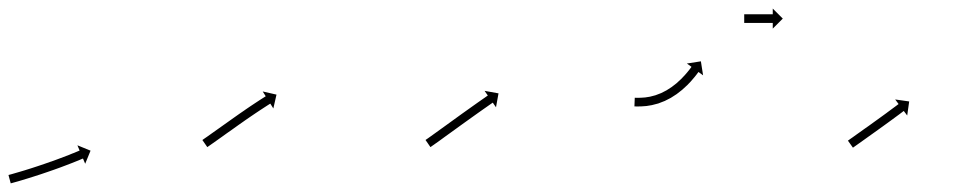

<svg xmlns="http://www.w3.org/2000/svg" viewBox="-23 -418 2234 444"><path d="M-1.6 -13.8C-2.2 -13.6 -2.8 -13.5 -3.4 -13.3L1.8 6C2.4 5.9 3 5.7 3.6 5.5L3.7 5.5L3.7 5.5C5.5 5 7.3 4.5 9.1 4L9.1 4L9.1 4C11.9 3.2 14.7 2.5 17.4 1.7L17.5 1.7L17.5 1.7C21.1 0.6 24.7 -0.5 28.3 -1.5L28.3 -1.5L28.3 -1.5C32.6 -2.8 36.9 -4.1 41.1 -5.4L41.1 -5.4L41.1 -5.4C45.9 -6.9 50.6 -8.4 55.4 -9.9L55.4 -9.9L55.4 -9.9C60.5 -11.5 65.5 -13.1 70.6 -14.8L70.6 -14.8L70.6 -14.8C75.8 -16.5 81 -18.3 86.2 -20.1L86.2 -20.1L86.2 -20.1C91.4 -21.9 96.6 -23.7 101.8 -25.5L101.8 -25.5L101.8 -25.5C106.8 -27.3 111.8 -29.1 116.8 -30.9L116.8 -30.9L116.8 -30.9C121.5 -32.7 126.1 -34.4 130.8 -36.2L130.8 -36.2L130.8 -36.2C135 -37.8 139.1 -39.4 143.3 -41L143.3 -41L143.3 -41C146.8 -42.4 150.3 -43.8 153.8 -45.2L153.8 -45.2L153.8 -45.2C156.5 -46.3 159.2 -47.4 161.9 -48.5L161.9 -48.5L161.9 -48.5C163.6 -49.2 165.3 -49.9 167 -50.7L167 -50.7L167.1 -50.7C167.7 -50.9 168.3 -51.2 168.9 -51.4L174 -39.3L186.4 -69.6L156 -82L161.1 -69.9C160.5 -69.6 159.9 -69.4 159.3 -69.1L159.3 -69.1L159.3 -69.1C157.6 -68.4 155.9 -67.7 154.2 -67L154.2 -67L154.2 -67C151.6 -65.9 148.9 -64.8 146.3 -63.7L146.3 -63.8L146.3 -63.8C142.9 -62.4 139.4 -61 135.9 -59.6L136 -59.6L136 -59.6C131.9 -58 127.8 -56.4 123.7 -54.9L123.7 -54.9L123.7 -54.9C119.1 -53.1 114.5 -51.4 109.9 -49.7L109.9 -49.7L109.9 -49.7C105 -47.9 100 -46.1 95.1 -44.3L95.1 -44.3L95.1 -44.4C90 -42.5 84.9 -40.8 79.7 -39L79.7 -39L79.7 -39C74.6 -37.2 69.4 -35.5 64.3 -33.8L64.3 -33.8L64.3 -33.8C59.3 -32.2 54.3 -30.5 49.3 -28.9L49.3 -28.9L49.3 -28.9C44.6 -27.4 39.9 -26 35.2 -24.5L35.2 -24.5L35.3 -24.5C31 -23.2 26.8 -22 22.6 -20.7L22.6 -20.7L22.6 -20.7C19.1 -19.6 15.5 -18.6 11.9 -17.6L11.9 -17.6L11.9 -17.6C9.2 -16.8 6.4 -16 3.7 -15.2L3.7 -15.2L3.7 -15.2C1.9 -14.7 0.2 -14.3 -1.6 -13.8L-1.6 -13.8Z M446.6 -95.4C446.1 -95 445.5 -94.6 445 -94.2L456.4 -77.8C457 -78.2 457.5 -78.6 458.1 -79C459.6 -80 461.1 -81.1 462.7 -82.2C465 -83.8 467.4 -85.5 469.8 -87.2C472.9 -89.4 476 -91.5 479 -93.7C482.7 -96.3 486.3 -98.9 490 -101.5C494 -104.4 498.1 -107.3 502.1 -110.2C506.5 -113.2 510.8 -116.3 515.2 -119.4C519.7 -122.6 524.2 -125.8 528.6 -129L528.6 -129L528.6 -129C533.1 -132.1 537.7 -135.3 542.2 -138.5L542.2 -138.5L542.1 -138.5C546.5 -141.5 550.9 -144.5 555.3 -147.6L555.3 -147.6L555.3 -147.6C559.4 -150.4 563.5 -153.2 567.7 -156L567.7 -156L567.7 -156C571.4 -158.5 575.1 -161 578.8 -163.4L578.8 -163.4L578.8 -163.4C582 -165.5 585.1 -167.6 588.3 -169.6L588.3 -169.6L588.3 -169.6C590.7 -171.2 593.2 -172.8 595.7 -174.4L595.7 -174.4L595.6 -174.3C597.2 -175.4 598.8 -176.4 600.4 -177.4L600.4 -177.4L600.4 -177.4C601 -177.7 601.5 -178.1 602.1 -178.4L609.1 -167.2L616.4 -199.2L584.5 -206.5L591.5 -195.4C590.9 -195 590.4 -194.7 589.8 -194.3L589.8 -194.3L589.8 -194.3C588.2 -193.3 586.5 -192.3 584.9 -191.2L584.9 -191.2L584.9 -191.2C582.4 -189.6 579.9 -188 577.4 -186.4L577.4 -186.4L577.4 -186.4C574.2 -184.3 571 -182.2 567.8 -180.1L567.8 -180.1L567.8 -180.1C564 -177.6 560.3 -175.1 556.5 -172.6L556.5 -172.6L556.5 -172.6C552.3 -169.7 548.1 -166.9 544 -164.1L544 -164.1L544 -164C539.5 -161 535.1 -157.9 530.7 -154.9L530.7 -154.9L530.7 -154.9C526.2 -151.7 521.6 -148.5 517.1 -145.3L517.1 -145.3L517.1 -145.3C512.6 -142.1 508.1 -138.9 503.6 -135.7C499.2 -132.6 494.9 -129.5 490.5 -126.4C486.5 -123.6 482.4 -120.7 478.4 -117.8C474.7 -115.2 471.1 -112.6 467.5 -110.1C464.4 -107.9 461.3 -105.7 458.3 -103.5C455.9 -101.9 453.5 -100.2 451.2 -98.6C449.7 -97.5 448.1 -96.4 446.6 -95.4Z M962.6 -95.4C962.1 -95 961.6 -94.6 961 -94.3L972.4 -77.8C973 -78.2 973.5 -78.6 974 -78.9L974.1 -79L974.1 -79C975.6 -80 977.1 -81.1 978.6 -82.2L978.6 -82.2L978.7 -82.2C981 -83.9 983.4 -85.5 985.7 -87.2L985.8 -87.2L985.8 -87.2C988.8 -89.4 991.9 -91.6 995 -93.8C998.6 -96.5 1002.2 -99.1 1005.8 -101.7C1009.8 -104.6 1013.9 -107.5 1017.9 -110.4C1022.2 -113.6 1026.6 -116.7 1030.9 -119.8C1035.3 -123 1039.8 -126.3 1044.3 -129.5C1048.7 -132.7 1053.2 -135.9 1057.7 -139.1C1062 -142.2 1066.3 -145.3 1070.7 -148.4C1074.7 -151.3 1078.8 -154.2 1082.9 -157.1C1086.5 -159.7 1090.2 -162.2 1093.8 -164.8C1096.9 -167 1100 -169.2 1103.1 -171.3C1105.5 -173 1107.8 -174.7 1110.2 -176.3C1111.8 -177.4 1113.3 -178.5 1114.8 -179.5C1115.4 -179.9 1115.9 -180.3 1116.5 -180.7L1124 -169.9L1129.8 -202.1L1097.6 -207.9L1105.1 -197.1C1104.5 -196.7 1104 -196.4 1103.4 -196C1101.9 -194.9 1100.3 -193.8 1098.8 -192.7C1096.4 -191.1 1094 -189.4 1091.6 -187.7C1088.5 -185.5 1085.4 -183.4 1082.3 -181.2C1078.6 -178.6 1075 -176 1071.3 -173.4C1067.2 -170.5 1063.1 -167.6 1059.1 -164.7C1054.7 -161.6 1050.4 -158.5 1046 -155.4C1041.5 -152.1 1037.1 -148.9 1032.6 -145.7C1028.1 -142.5 1023.6 -139.3 1019.2 -136C1014.8 -132.9 1010.5 -129.8 1006.2 -126.6C1002.2 -123.7 998.1 -120.8 994.1 -117.9C990.5 -115.3 986.9 -112.7 983.3 -110.1C980.2 -107.9 977.2 -105.7 974.1 -103.5L974.1 -103.5L974.1 -103.5C971.8 -101.8 969.4 -100.2 967.1 -98.5L967.1 -98.5L967.1 -98.5C965.6 -97.5 964.1 -96.4 962.6 -95.4L962.6 -95.4Z M1446.7 -191.9C1446.1 -191.9 1445.5 -192 1444.9 -192L1444.1 -172C1444.8 -172 1445.4 -171.9 1446 -171.9C1446 -171.9 1446 -171.9 1446 -171.9C1446 -171.9 1446.1 -171.9 1446.1 -171.9C1447.9 -171.9 1449.7 -171.9 1451.5 -171.8C1451.5 -171.8 1451.6 -171.8 1451.6 -171.8C1451.6 -171.8 1451.7 -171.8 1451.7 -171.8C1454.5 -171.9 1457.4 -171.9 1460.2 -172C1460.2 -172 1460.3 -172 1460.3 -172C1460.3 -172 1460.4 -172 1460.4 -172C1464 -172.2 1467.7 -172.4 1471.4 -172.8C1471.4 -172.8 1471.4 -172.8 1471.5 -172.8C1471.6 -172.8 1471.7 -172.8 1471.7 -172.8C1476 -173.3 1480.3 -174.1 1484.5 -174.9C1484.5 -174.9 1484.6 -174.9 1484.6 -174.9C1484.7 -174.9 1484.8 -175 1484.8 -175C1489.5 -176 1494.2 -177.2 1498.8 -178.6C1498.8 -178.6 1498.9 -178.7 1499 -178.7C1499.1 -178.7 1499.2 -178.7 1499.2 -178.7C1504.1 -180.4 1508.9 -182.3 1513.6 -184.3C1513.6 -184.3 1513.7 -184.3 1513.8 -184.3C1513.9 -184.4 1514 -184.4 1514 -184.4C1518.8 -186.7 1523.6 -189.1 1528.3 -191.7C1528.3 -191.7 1528.3 -191.8 1528.4 -191.8C1528.5 -191.9 1528.6 -191.9 1528.6 -191.9C1533.2 -194.7 1537.7 -197.6 1542.1 -200.6C1542.1 -200.6 1542.1 -200.7 1542.2 -200.7C1542.3 -200.8 1542.3 -200.8 1542.3 -200.8C1546.5 -203.9 1550.6 -207.1 1554.6 -210.4C1554.6 -210.4 1554.7 -210.5 1554.7 -210.5C1554.8 -210.6 1554.8 -210.6 1554.8 -210.6C1558.5 -213.8 1562.1 -217.1 1565.6 -220.5C1565.6 -220.5 1565.6 -220.5 1565.7 -220.6C1565.7 -220.6 1565.8 -220.6 1565.8 -220.6C1568.9 -223.7 1571.9 -226.9 1574.9 -230.1C1574.9 -230.1 1574.9 -230.2 1574.9 -230.2C1574.9 -230.2 1575 -230.3 1575 -230.3C1577.4 -233 1579.9 -235.8 1582.2 -238.7C1582.2 -238.7 1582.3 -238.7 1582.3 -238.7C1582.3 -238.8 1582.3 -238.8 1582.3 -238.8C1584.1 -241 1585.9 -243.2 1587.7 -245.5C1587.7 -245.5 1587.7 -245.5 1587.7 -245.5C1587.7 -245.5 1587.7 -245.6 1587.7 -245.6C1588.8 -247 1589.9 -248.5 1591 -250L1591.1 -250L1591.1 -250C1591.5 -250.5 1591.8 -251.1 1592.2 -251.6L1602.9 -243.8L1597.8 -276.2L1565.4 -271.1L1576.1 -263.4C1575.7 -262.9 1575.3 -262.4 1575 -261.9L1575 -261.9L1575 -261.9C1573.9 -260.5 1572.9 -259.1 1571.8 -257.7C1571.8 -257.7 1571.8 -257.7 1571.8 -257.7C1571.9 -257.7 1571.9 -257.8 1571.9 -257.8C1570.2 -255.6 1568.5 -253.5 1566.8 -251.4C1566.8 -251.4 1566.8 -251.4 1566.8 -251.4C1566.9 -251.5 1566.9 -251.5 1566.9 -251.5C1564.6 -248.8 1562.3 -246.2 1560 -243.5C1560 -243.5 1560 -243.6 1560.1 -243.6C1560.1 -243.6 1560.1 -243.7 1560.1 -243.7C1557.3 -240.6 1554.5 -237.7 1551.6 -234.7C1551.6 -234.7 1551.6 -234.8 1551.7 -234.8C1551.7 -234.9 1551.7 -234.9 1551.7 -234.9C1548.5 -231.7 1545.1 -228.7 1541.7 -225.7C1541.7 -225.7 1541.7 -225.7 1541.8 -225.7C1541.8 -225.8 1541.9 -225.8 1541.9 -225.8C1538.1 -222.7 1534.3 -219.8 1530.4 -216.9C1530.4 -216.9 1530.5 -216.9 1530.6 -217C1530.6 -217 1530.7 -217.1 1530.7 -217.1C1526.6 -214.3 1522.5 -211.6 1518.2 -209C1518.2 -209 1518.3 -209.1 1518.4 -209.1C1518.5 -209.2 1518.5 -209.2 1518.5 -209.2C1514.3 -206.8 1509.9 -204.6 1505.5 -202.5C1505.5 -202.5 1505.6 -202.6 1505.7 -202.6C1505.8 -202.6 1505.8 -202.7 1505.8 -202.7C1501.5 -200.9 1497.2 -199.2 1492.7 -197.7C1492.7 -197.7 1492.8 -197.7 1492.9 -197.7C1493 -197.8 1493.1 -197.8 1493.1 -197.8C1488.9 -196.5 1484.7 -195.4 1480.4 -194.5C1480.4 -194.5 1480.5 -194.5 1480.5 -194.5C1480.6 -194.5 1480.7 -194.5 1480.7 -194.5C1476.9 -193.8 1473.1 -193.1 1469.2 -192.7C1469.2 -192.7 1469.3 -192.7 1469.4 -192.7C1469.5 -192.7 1469.5 -192.7 1469.5 -192.7C1466.2 -192.4 1462.8 -192.1 1459.4 -192C1459.4 -192 1459.5 -192 1459.5 -192C1459.6 -192 1459.6 -192 1459.6 -192C1456.9 -191.9 1454.3 -191.8 1451.6 -191.8C1451.6 -191.8 1451.6 -191.8 1451.6 -191.8C1451.7 -191.8 1451.7 -191.8 1451.7 -191.8C1450 -191.9 1448.3 -191.9 1446.6 -191.9C1446.6 -191.9 1446.6 -191.9 1446.6 -191.9C1446.6 -191.9 1446.7 -191.9 1446.7 -191.9ZM1698.7 -385C1698.5 -385 1698.2 -385 1698 -385V-365C1698.2 -365 1698.5 -365 1698.7 -365C1699.4 -365 1700.1 -365 1700.8 -365C1701.9 -365 1703 -365 1704.1 -365C1705.5 -365 1706.9 -365 1708.3 -365C1710 -365 1711.6 -365 1713.3 -365C1715.2 -365 1717 -365 1718.9 -365C1720.9 -365 1722.9 -365 1724.8 -365C1726.9 -365 1728.9 -365 1731 -365C1733.1 -365 1735.1 -365 1737.2 -365C1739.1 -365 1741.1 -365 1743.1 -365C1745 -365 1746.8 -365 1748.7 -365C1750.4 -365 1752 -365 1753.7 -365C1755.1 -365 1756.5 -365 1757.9 -365C1759 -365 1760.1 -365 1761.2 -365C1761.9 -365 1762.6 -365 1763.3 -365C1763.5 -365 1763.8 -365 1764 -365V-351.8L1787.2 -375L1764 -398.2V-385C1763.8 -385 1763.5 -385 1763.3 -385C1762.6 -385 1761.9 -385 1761.2 -385C1760.1 -385 1759 -385 1757.9 -385C1756.5 -385 1755.1 -385 1753.7 -385C1752 -385 1750.4 -385 1748.7 -385C1746.8 -385 1745 -385 1743.1 -385C1741.1 -385 1739.1 -385 1737.2 -385C1735.1 -385 1733.1 -385 1731 -385C1728.9 -385 1726.9 -385 1724.8 -385C1722.9 -385 1720.9 -385 1718.9 -385C1717 -385 1715.2 -385 1713.3 -385C1711.6 -385 1710 -385 1708.3 -385C1706.9 -385 1705.5 -385 1704.1 -385C1703 -385 1701.9 -385 1700.8 -385C1700.1 -385 1699.4 -385 1698.7 -385Z M1939.2 -93.7C1938.7 -93.4 1938.3 -93.1 1937.8 -92.8L1949.4 -76.5C1949.9 -76.8 1950.3 -77.1 1950.7 -77.4C1952 -78.3 1953.3 -79.2 1954.5 -80.1C1956.4 -81.5 1958.4 -82.9 1960.3 -84.2C1962.9 -86 1965.4 -87.8 1967.9 -89.6C1970.9 -91.7 1973.9 -93.8 1976.9 -96C1980.2 -98.3 1983.5 -100.7 1986.8 -103.1C1990.4 -105.6 1994 -108.1 1997.5 -110.7C2001.2 -113.3 2004.8 -115.9 2008.5 -118.6C2012.2 -121.2 2015.8 -123.8 2019.5 -126.5L2019.5 -126.5L2019.5 -126.5C2023 -129 2026.6 -131.6 2030.1 -134.2L2030.1 -134.2L2030.1 -134.2C2033.4 -136.6 2036.7 -139 2040 -141.4L2040 -141.4L2040 -141.4C2042.9 -143.6 2045.9 -145.7 2048.8 -147.9L2048.8 -147.9L2048.8 -147.9C2051.3 -149.8 2053.8 -151.6 2056.3 -153.4C2058.2 -154.9 2060.1 -156.3 2062 -157.7C2063.2 -158.6 2064.5 -159.6 2065.7 -160.5C2066.1 -160.8 2066.6 -161.1 2067 -161.4L2074.9 -150.9L2079.5 -183.4L2047.1 -188L2055 -177.4C2054.6 -177.1 2054.1 -176.8 2053.7 -176.5C2052.5 -175.6 2051.3 -174.6 2050 -173.7C2048.1 -172.3 2046.2 -170.9 2044.3 -169.5C2041.9 -167.7 2039.4 -165.8 2036.9 -164L2036.9 -164L2036.9 -164C2034 -161.8 2031.1 -159.7 2028.1 -157.5L2028.1 -157.5L2028.2 -157.5C2024.9 -155.1 2021.6 -152.7 2018.3 -150.3L2018.3 -150.3L2018.3 -150.3C2014.8 -147.8 2011.3 -145.2 2007.8 -142.7L2007.8 -142.7L2007.8 -142.7C2004.1 -140.1 2000.5 -137.4 1996.8 -134.8C1993.2 -132.2 1989.5 -129.6 1985.9 -126.9C1982.3 -124.4 1978.8 -121.9 1975.2 -119.4C1971.9 -117 1968.6 -114.6 1965.3 -112.3C1962.3 -110.1 1959.3 -108 1956.3 -105.9C1953.8 -104.1 1951.3 -102.3 1948.8 -100.5C1946.8 -99.2 1944.9 -97.8 1942.9 -96.4C1941.7 -95.5 1940.4 -94.6 1939.2 -93.7Z"/></svg>

Font: FRB American Cursive Just Arrows Medium
Style: Italic
Weight: 500
Italic angle: -25°
Version: Version 2.0;Modular Font Editor K font №1